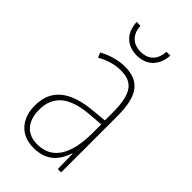

<svg xmlns="http://www.w3.org/2000/svg" viewBox="-225 -848 859 859"><g transform="rotate(45 205.0 -418.5)"><path d="M312 -781H288C285 -732 258 -699 206 -699C154 -699 126 -731 123 -781H99C102 -711 146 -675 205 -675C268 -675 308 -715 312 -781ZM203 -603C162 -603 118 -590 80 -569L90 -546C133 -570 170 -578 203 -578C278 -578 310 -537 310 -417V-369L237 -362C113 -350 41 -300 41 -195C41 -119 82 -56 172 -56C258 -56 294 -109 311 -162H313L315 -66H336V-422C336 -552 295 -603 203 -603ZM237 -339 311 -345V-286C310 -164 271 -79 172 -79C106 -79 68 -121 68 -195C68 -285 127 -329 237 -339Z"/></g></svg>

Font: Noto Sans Malayalam UI Condensed Thin
Style: Regular
Weight: 100
Width: 3
Designer: Jelle Bosma - Monotype Design Team
Foundry: Monotype Imaging Inc.
Version: Version 2.104